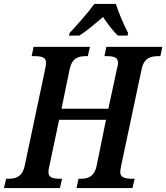

<svg xmlns="http://www.w3.org/2000/svg" viewBox="-40 -951 841 971"><path d="M312 -784 309 -771H361C400 -795 441 -831 481 -865C501 -835 532 -793 556 -771H605L608 -784C588 -822 559 -888 546 -931H437C404 -885 347 -822 312 -784ZM-20 0H263L274 -47H263C224 -47 205 -54 205 -82C205 -89 207 -102 210 -113L259 -345H496L449 -114C437 -56 404 -47 369 -47H357L347 0H630L641 -47H630C587 -47 568 -55 568 -82C568 -89 571 -102 573 -114L676 -600C687 -658 723 -667 760 -667H771L781 -714H498L488 -667H499C538 -667 557 -660 557 -633C557 -626 555 -614 551 -601L508 -401H271L312 -600C324 -658 357 -667 393 -667H404L415 -714H130L120 -667H132C175 -667 193 -660 193 -633C193 -626 191 -614 187 -595L85 -113C73 -56 39 -47 2 -47H-9Z"/></svg>

Font: Noto Serif Condensed SemiBold
Style: Italic
Weight: 600
Width: 3
Italic angle: -12°
Designer: Monotype Design Team
Foundry: Monotype Imaging Inc.
Version: Version 2.014